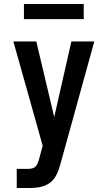

<svg xmlns="http://www.w3.org/2000/svg" viewBox="-20 -943 540 963"><path d="M64 0V-96H121Q131 -96 141.5 -98.5Q152 -101 159 -108.5Q166 -116 169.5 -125.5Q173 -135 176 -145L194 -212L125 -458L47 -735H162L252 -356L338 -735H453L283 -120Q278 -102 271.5 -84.5Q265 -67 254.5 -51.5Q244 -36 228.5 -25Q213 -14 195 -8.5Q177 -3 158.5 -1.5Q140 0 121 0ZM100 -847V-923H400V-847Z"/></svg>

Font: Iosevka SS18
Style: Bold
Weight: 700
Monospace: yes
Designer: Belleve Invis
Foundry: Belleve Invis
Version: Version 25.1.1; ttfautohint (v1.8.4)